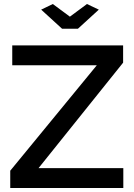

<svg xmlns="http://www.w3.org/2000/svg" viewBox="-20 -936 669 956"><path d="M243 -916 328 -853 413 -916 472 -888 368 -793H289L185 -888ZM31 -86 462 -611H41V-710H593V-624L172 -99H594V0H31Z"/></svg>

Font: Oxford Sans SemiBold
Style: Regular
Weight: 600
Designer: Matt McInerney, Pablo Impallari, Rodrigo Fuenzalida
Foundry: Matt McInerney, Pablo Impallari, Rodrigo Fuenzalida
Version: Version 3.000g; ttfautohint (v1.5) -l 8 -r 28 -G 28 -x 14 -D